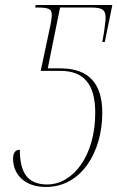

<svg xmlns="http://www.w3.org/2000/svg" viewBox="-20 -734 467 764"><path d="M163 10C303 10 387 -128 387 -285C387 -399 336 -462 220 -462H170L219 -704H343C391 -704 402 -693 400 -656C398 -634 395 -609 387 -567H397L427 -714H122L120 -704H130C173 -704 183 -697 185 -684C188 -672 184 -648 176 -612L142 -452H220C313 -452 359 -400 359 -285C359 -113 270 0 168 0C88 0 59 -49 59 -138C39 -138 32 -123 32 -102C32 -46 72 10 163 10Z"/></svg>

Font: Noto Serif Display Condensed Thin
Style: Italic
Weight: 100
Width: 3
Italic angle: -12°
Designer: Monotype Design Team
Foundry: Monotype Imaging Inc.
Version: Version 2.009